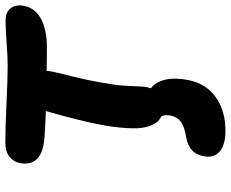

<svg xmlns="http://www.w3.org/2000/svg" viewBox="-93 -576 870 724"><g transform="rotate(-90 342.0 -214.0)"><path d="M210 201.2Q158.7 201.2 132.8 179.4Q106.9 157.7 115.2 117.2Q120.6 90.8 137 75.2Q153.3 59.6 185.1 53.2Q225.6 46.9 244.1 33.4Q262.7 20 268.1 -4.9Q272.9 -28.8 264.2 -41Q225.6 -59.1 220.2 -130.9Q218.8 -189 232.7 -264.9Q246.6 -340.8 285.2 -476.1Q233.9 -477.5 179.2 -481.9Q74.7 -491.7 88.9 -573.2Q94.2 -599.1 113.8 -614Q133.3 -628.9 166 -628.9Q220.7 -628.9 313.2 -624.5Q405.8 -620.1 455.1 -620.1Q488.8 -620.1 540 -624Q591.3 -627.9 626 -627.9Q659.2 -627.9 673.3 -608.6Q687.5 -589.4 682.1 -559.1Q673.3 -515.1 631.8 -493.7Q590.3 -472.2 527.8 -472.2Q464.8 -472.2 437 -473.1Q436 -458.5 426.8 -419.9Q406.2 -341.3 394.8 -278.8Q383.3 -216.3 381.3 -187Q379.4 -157.7 378.4 -132.3Q377.4 -106.9 376 -97.2Q375 -94.7 373.5 -88.6Q372.1 -82.5 371.1 -80.1Q395.5 -61 403.8 -24.7Q412.1 11.7 401.9 62Q389.2 127 338.1 164.1Q287.1 201.2 210 201.2Z"/></g></svg>

Font: Shantell Sans Irregular
Style: Bold Italic
Weight: 700
Italic angle: -11.31°
Designer: Stephen Nixon, Anya Danilova, Shantell Martin
Foundry: Arrow Type
Version: Version 1.006;[9816181b4]